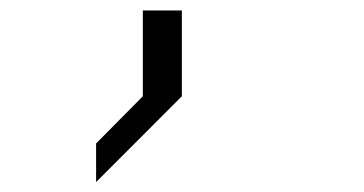

<svg xmlns="http://www.w3.org/2000/svg" viewBox="-20 -187 707 373"><path d="M257.5 0V-166.7H333.3V0L166.7 166.7V91.7Z"/></svg>

Font: 0xA000-Mono
Style: Mono
Weight: 400
Version: Version 0.1